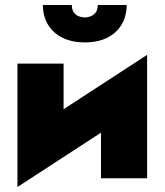

<svg xmlns="http://www.w3.org/2000/svg" viewBox="-20 -715 660 770"><path d="M565 -300 570 -495 55 -160 50 35ZM235 -460H50V35L235 -125ZM570 -495 385 -335V0H570ZM152 -695Q152 -651 172 -617Q192 -583 230 -564Q268 -545 320 -545Q373 -545 410.5 -564Q448 -583 468 -617Q488 -651 488 -695H372Q372 -675 363 -664Q354 -653 342 -649Q330 -645 320 -645Q310 -645 298 -649Q286 -653 277 -664Q268 -675 268 -695Z"/></svg>

Font: Jost Black
Style: Regular
Weight: 900
Version: Version 3.710